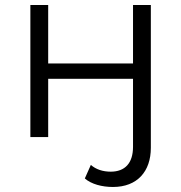

<svg xmlns="http://www.w3.org/2000/svg" viewBox="-20 -546 722 765"><path d="M430 199C527 199 581 137 581 43V-526H510V-293H172V-526H101V0H172V-232H510V39C510 104 478 138 421 138C390 138 362 129 342 111L318 165C344 188 387 199 430 199Z"/></svg>

Font: Talent
Style: Regular
Weight: 400
Designer: Mike Powis
Version: Version 1.001;hotconv 1.0.109;makeotfexe 2.5.65596